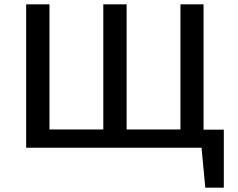

<svg xmlns="http://www.w3.org/2000/svg" viewBox="-20 -678 1094 881"><path d="M871 0V-83H1007L955 0ZM922 183 897 -83H1007V183ZM100 0V-658H207V0ZM454 0V-658H561V0ZM808 0V-658H914V0ZM133 0V-84H881V0Z"/></svg>

Font: Ysabeau SemiBold
Style: Regular
Weight: 600
Designer: Christian Thalmann (Catharsis Fonts)
Version: Version 2.000;gftools[0.9.27.dev2+g8671c4b]